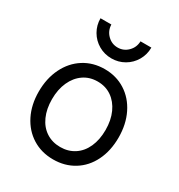

<svg xmlns="http://www.w3.org/2000/svg" viewBox="-176 -848 913 981"><g transform="rotate(30 280.5 -357.0)"><path d="M45 -248Q45 -326 75 -387Q105 -448 158.5 -482Q212 -516 281 -516Q349 -516 402.5 -482Q456 -448 486 -387Q516 -326 516 -248Q516 -170 486.5 -110Q457 -50 403.5 -17Q350 16 281 16Q212 16 158.5 -17.5Q105 -51 75 -111Q45 -171 45 -248ZM439 -248Q439 -306 419 -350Q399 -394 363.5 -418.5Q328 -443 281 -443Q234 -443 198.5 -418.5Q163 -394 143 -350Q123 -306 123 -248Q123 -191 142.5 -147.5Q162 -104 198 -80.5Q234 -57 281 -57Q328 -57 364 -80.5Q400 -104 419.5 -147.5Q439 -191 439 -248ZM131 -730H195Q196 -694 221 -669Q246 -644 281 -644Q316 -644 341 -669Q366 -694 367 -730H431Q431 -689 411 -654.5Q391 -620 356.5 -600Q322 -580 281 -580Q240 -580 205.5 -600Q171 -620 151 -654.5Q131 -689 131 -730Z"/></g></svg>

Font: Uncut Sans Variable
Style: Regular
Weight: 400
Designer: Kasper Nordkvist
Foundry: UNCUT.wtf
Version: Version 1.303;Glyphs 3.1.2 (3151)